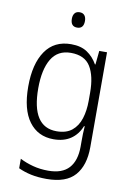

<svg xmlns="http://www.w3.org/2000/svg" viewBox="-103 -793 748 1096"><g transform="rotate(10 270.5 -245.0)"><path d="M252 -542Q309 -542 345.5 -517.5Q382 -493 405 -452H408L416 -532H461V18Q461 124 410 182Q359 240 246 240Q196 240 156 231.5Q116 223 82 207V152Q117 170 158.5 181Q200 192 247 192Q328 192 367 149Q406 106 406 24V-8Q406 -28 406.5 -49.5Q407 -71 409 -94H405Q385 -44 345 -17Q305 10 246 10Q155 10 103.5 -59.5Q52 -129 52 -262Q52 -393 103 -467.5Q154 -542 252 -542ZM259 -493Q183 -493 146.5 -432Q110 -371 110 -262Q110 -38 255 -38Q311 -38 344 -65Q377 -92 391.5 -138Q406 -184 406 -241V-287Q406 -385 372.5 -439Q339 -493 259 -493ZM268 -730Q287 -730 296.5 -718Q306 -706 306 -686Q306 -641 268 -641Q230 -641 230 -686Q230 -706 239.5 -718Q249 -730 268 -730Z"/></g></svg>

Font: Noto Sans Lao Looped SemiCondensed Light
Style: Regular
Weight: 300
Width: 4
Designer: Mark Frömberg, Ben Mitchell
Foundry: The Fontpad Ltd
Version: Version 1.002; ttfautohint (v1.8.4.7-5d5b)